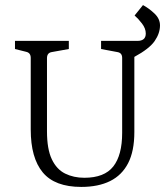

<svg xmlns="http://www.w3.org/2000/svg" viewBox="-20 -729 652 756"><path d="M39 -536V-568H251V-536L184 -524Q165 -521 165 -500V-212Q165 -142 184 -102Q203 -62 236.5 -45.5Q270 -29 312 -29Q391 -29 426 -73.5Q461 -118 461 -206V-501Q461 -521 442 -524L378 -536V-568H521Q554 -568 554 -597Q554 -617 539 -636.5Q524 -656 510 -668L543 -709Q567 -696 588.5 -675.5Q610 -655 610 -629Q610 -598 589 -567.5Q568 -537 509 -505V-209Q509 -134 484.5 -86.5Q460 -39 413.5 -16Q367 7 300 7Q196 7 148.5 -50Q101 -107 101 -219V-501Q101 -521 83 -525Z"/></svg>

Font: Rasa Light
Style: Regular
Weight: 300
Designer: Anna Giedrys (Yrsa+Rasa design), David Brezina (Yrsa art-direction, Rasa art-direction, design)
Foundry: Rosetta Type Foundry
Version: Version 2.004